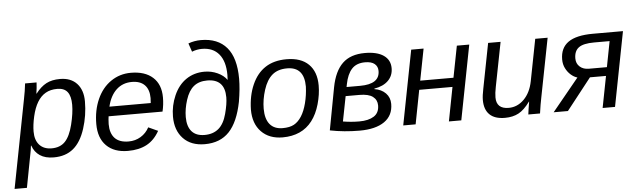

<svg xmlns="http://www.w3.org/2000/svg" viewBox="-79 -937 4505 1356"><g transform="rotate(-5 2173.5 -258.5)"><path d="M270.5 9.8Q210.4 9.8 172.6 -15.6Q134.8 -41 119.1 -86.9H116.7Q116.7 -81.5 112.5 -55.2Q108.4 -28.8 62.5 207.5H-24.9L96.7 -420.4Q107.9 -474.6 113.8 -528.3H195.3Q195.3 -515.1 192.1 -488Q189 -460.9 187 -449.7H189Q224.6 -496.1 264.2 -517.1Q303.7 -538.1 361.8 -538.1Q438.5 -538.1 481.2 -491.9Q523.9 -445.8 523.9 -365.2Q523.9 -266.1 493.9 -173.1Q463.9 -80.1 409.4 -35.2Q355 9.8 270.5 9.8ZM336.4 -470.2Q288.1 -470.2 253.7 -450.4Q219.2 -430.7 195.3 -390.9Q171.4 -351.1 157.7 -291.3Q144 -231.4 144 -184.1Q144 -123 175 -89.1Q206.1 -55.2 261.2 -55.2Q321.8 -55.2 356.9 -92Q392.1 -128.9 412.1 -209.2Q432.1 -289.6 432.1 -349.6Q432.1 -409.7 409.2 -439.9Q386.2 -470.2 336.4 -470.2Z M681.2 -245.6Q678.2 -228.5 676.8 -190.4Q676.8 -125.5 709.2 -90.8Q741.7 -56.2 807.1 -56.2Q854.5 -56.2 893.1 -79.6Q931.6 -103 953.1 -143.6L1020.5 -112.8Q984.9 -48.8 929.9 -19.5Q875 9.8 796.9 9.8Q698.7 9.8 644.3 -44.7Q589.8 -99.1 589.8 -197.8Q589.8 -295.9 624.5 -373.8Q659.2 -451.7 722.2 -494.9Q785.2 -538.1 863.8 -538.1Q963.9 -538.1 1019.5 -487.8Q1075.2 -437.5 1075.2 -345.7Q1075.2 -294.4 1063.5 -245.6ZM985.8 -313 987.8 -348.1Q987.8 -408.7 956.3 -440.9Q924.8 -473.1 865.7 -473.1Q800.3 -473.1 755.6 -431.4Q710.9 -389.6 692.9 -313Z M1341.3 9.8Q1244.1 9.8 1189 -48.1Q1133.8 -106 1133.8 -203.6Q1133.8 -281.2 1165.3 -352.8Q1196.8 -424.3 1252.9 -462.4Q1309.1 -500.5 1382.8 -500.5Q1431.6 -500.5 1474.9 -480.7Q1518.1 -460.9 1541 -428.2L1542.5 -463.9Q1542.5 -559.6 1500 -611.1Q1457.5 -662.6 1378.9 -662.6Q1342.8 -662.6 1308.1 -648.9L1287.6 -709Q1330.1 -725.1 1377.4 -725.1Q1497.1 -725.1 1559.8 -651.4Q1622.6 -577.6 1622.6 -429.7Q1622.6 -358.9 1606.9 -267.6Q1579.1 -126 1514.9 -58.1Q1450.7 9.8 1341.3 9.8ZM1345.7 -55.2Q1406.2 -55.2 1445.1 -88.1Q1483.9 -121.1 1502.4 -190.9Q1521 -260.7 1521 -307.1Q1521 -437 1396.5 -437Q1337.9 -437 1301 -407Q1264.2 -377 1243.9 -313.7Q1223.6 -250.5 1223.6 -192.4Q1223.6 -126 1254.4 -90.6Q1285.2 -55.2 1345.7 -55.2Z M2178.2 -333.5Q2178.2 -270 2158.7 -201.4Q2139.2 -132.8 2102.8 -85.2Q2066.4 -37.6 2013.7 -13.9Q1960.9 9.8 1893.6 9.8Q1797.9 9.8 1742.2 -47.9Q1686.5 -105.5 1686.5 -204.6Q1688.5 -304.2 1722.7 -381.3Q1756.8 -458.5 1817.4 -498Q1877.9 -537.6 1967.3 -537.6Q2069.8 -537.6 2124 -484.1Q2178.2 -430.7 2178.2 -333.5ZM2087.4 -333.5Q2087.4 -473.1 1966.3 -473.1Q1900.4 -473.1 1860.6 -439.2Q1820.8 -405.3 1798.8 -336.4Q1776.9 -267.6 1776.9 -203.1Q1776.9 -130.9 1808.1 -93Q1839.4 -55.2 1898.9 -55.2Q1949.2 -55.2 1979.7 -72Q2010.3 -88.9 2033.2 -124.8Q2056.2 -160.6 2070.6 -216.3Q2085 -272 2087.4 -333.5Z M2702.1 -410.2Q2702.1 -357.4 2667.2 -322.5Q2632.3 -287.6 2568.4 -276.9L2567.9 -273.4Q2617.7 -265.6 2647.5 -235.1Q2677.2 -204.6 2677.2 -159.2Q2677.2 -77.1 2615 -33.7Q2552.7 9.8 2439 9.8Q2329.1 9.8 2229 -10.3L2285.6 -312Q2307.1 -423.8 2364 -478.5Q2420.9 -533.2 2522.9 -533.2Q2608.9 -533.2 2655.5 -501Q2702.1 -468.8 2702.1 -410.2ZM2326.7 -64.9Q2385.3 -55.2 2441.9 -55.2Q2507.8 -55.2 2545.9 -79.6Q2584 -104 2584 -156.7Q2584 -195.8 2553.7 -218.8Q2523.4 -241.7 2458.5 -241.7H2361.3ZM2469.7 -305.2Q2608.4 -305.2 2608.4 -398.9Q2608.4 -430.7 2585.9 -449.2Q2563.5 -467.8 2518.6 -467.8Q2457.5 -467.8 2424.3 -431.6Q2391.1 -395.5 2377.4 -325.2L2373.5 -305.2Z M2939 -528.3 2895.5 -304.7H3131.3L3174.8 -528.3H3262.7L3160.2 0H3072.3L3118.7 -240.7H2882.8L2836.4 0H2748.5L2851.1 -528.3Z M3484.9 -528.3 3423.3 -213.4Q3414.6 -170.4 3414.6 -140.1Q3414.6 -58.6 3502 -58.6Q3563.5 -58.6 3610.4 -105.5Q3657.2 -152.3 3672.9 -232.4L3730.5 -528.3H3818.4L3737.3 -112.8Q3727.5 -66.4 3718.3 0H3635.3Q3635.3 -5.4 3640.4 -37.8Q3645.5 -70.3 3648.9 -90.3H3647.5Q3606.9 -34.2 3566.2 -12.5Q3525.4 9.3 3469.2 9.3Q3397 9.3 3360.6 -26.4Q3324.2 -62 3324.2 -129.4Q3324.2 -160.6 3334.5 -209.5L3396.5 -528.3Z M4091.8 -223.6 3916 0H3814.9L4003.4 -230Q3979.5 -236.8 3957.5 -256.1Q3935.5 -275.4 3921.4 -303.5Q3907.2 -331.5 3907.2 -366.2Q3907.2 -447.8 3964.1 -488Q4021 -528.3 4139.6 -528.3H4352.5L4250 0H4162.1L4205.6 -223.6ZM4252.4 -466.3H4142.6Q4065.9 -466.3 4033.2 -442.1Q4000.5 -418 4000.5 -365.2Q4000.5 -329.1 4025.1 -306.9Q4049.8 -284.7 4089.4 -284.7H4217.3Z"/></g></svg>

Font: Liberation Sans
Style: Italic
Weight: 400
Italic angle: -12°
Designer: Steve Matteson
Foundry: Ascender Corporation
Version: Version 2.1.5